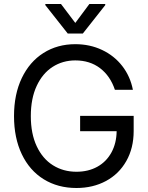

<svg xmlns="http://www.w3.org/2000/svg" viewBox="-20 -940 749 970"><path d="M360.4 -634.8Q296.9 -634.8 245.8 -602.1Q194.8 -569.3 165.3 -505.9Q135.7 -442.4 135.7 -353.5Q135.7 -264.6 165.5 -201.2Q195.3 -137.7 247.6 -105Q299.8 -72.3 366.2 -72.3Q425.8 -72.3 471.4 -97.4Q517.1 -122.6 542.7 -169.2Q568.4 -215.8 569.3 -277.3H384.8V-354.5H655.3V-278.3Q655.3 -191.9 618.2 -126.5Q581.1 -61 515.4 -25.6Q449.7 9.8 366.2 9.8Q272.5 9.8 200.9 -34.4Q129.4 -78.6 90.1 -160.9Q50.8 -243.2 50.8 -353.5Q50.8 -463.4 90.1 -545.7Q129.4 -627.9 199.7 -672.4Q270 -716.8 360.4 -716.8Q434.1 -716.8 495.6 -687.7Q557.1 -658.7 597.7 -606.4Q638.2 -554.2 651.4 -486.3H560.5Q537.1 -556.2 485.6 -595.5Q434.1 -634.8 360.4 -634.8ZM360.4 -824.2 431.6 -919.9H511.7V-914.1L398.4 -770.5H322.3L209 -914.1V-919.9H288.1Z"/></svg>

Font: Pretendard Std
Style: Regular
Weight: 400
Designer: Base glyphs from Inter by Rasmus Andersson; Hangeul glyphs from Noto Sans CJK(Source Han Sans) by Jang Soo-young and Kan
Foundry: Kil Hyung-jin
Version: Version 1.309